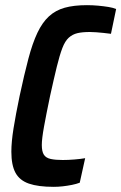

<svg xmlns="http://www.w3.org/2000/svg" viewBox="-20 -716 470 744"><path d="M188 8Q128 8 92 -4.5Q56 -17 40 -46.5Q24 -76 24 -128Q24 -166 32.5 -219Q41 -272 56 -344Q74 -428 90 -488.5Q106 -549 125 -589Q144 -629 169.5 -652.5Q195 -676 230.5 -686Q266 -696 317 -696Q339 -696 360.5 -694Q382 -692 400.5 -689Q419 -686 430 -681L410 -585Q395 -587 380.5 -588.5Q366 -590 352.5 -591Q339 -592 328 -592Q299 -592 280 -587.5Q261 -583 246.5 -570Q232 -557 221.5 -529.5Q211 -502 200 -457Q189 -412 174 -344Q159 -272 150.5 -225Q142 -178 142 -154Q142 -129 150 -116.5Q158 -104 176.5 -100Q195 -96 223 -96Q244 -96 268.5 -98Q293 -100 310 -103L289 -8Q276 -3 258.5 0.5Q241 4 223 6Q205 8 188 8Z"/></svg>

Font: Saira Condensed SemiBold
Style: Italic
Weight: 600
Width: 3
Italic angle: -12°
Designer: Hector Gatti with collaboration of the Omnibus-Type team
Foundry: Omnibus-Type
Version: Version 1.101